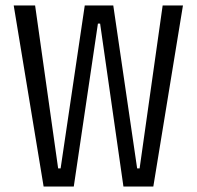

<svg xmlns="http://www.w3.org/2000/svg" viewBox="-20 -680 717 700"><path d="M139 0 30 -660H108L192 -66H201L289 -660H393L480 -66H489L573 -660H647L539 0H430L345 -594H337L249 0Z"/></svg>

Font: Bricolage Grotesque 10pt Condensed Light
Style: Regular
Weight: 300
Width: 3
Designer: Mathieu Triay
Foundry: Atelier Triay
Version: Version 1.000; ttfautohint (v1.8.4.7-5d5b);gftools[0.9.32]